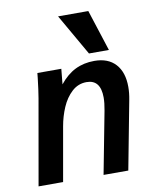

<svg xmlns="http://www.w3.org/2000/svg" viewBox="-89 -875 777 944"><g transform="rotate(-10 300.0 -403.0)"><path d="M115 -525.5Q115.5 -532.5 117.5 -550H237L229.5 -473.5Q265 -518 307.5 -539Q350 -560 403 -560Q472 -560 509 -519.2Q546 -478.5 546 -405.5Q546 -374.5 539.5 -341.5L474.5 0H351L410.5 -310.5Q417.5 -347.5 417.5 -375Q417.5 -464 347.5 -464Q305.5 -464 274.2 -435.2Q243 -406.5 224 -362.5Q205 -318.5 196.5 -269.5L149 0H26.5L101.5 -426.5Q108 -464.5 115 -525.5ZM266 -806.5H417L483.5 -600.5H384Z"/></g></svg>

Font: JuliaMono
Style: Bold Italic
Weight: 700
Italic angle: -9°
Monospace: yes
Designer: cormullion
Foundry: corm
Version: Version 0.057; ttfautohint (v1.8.4)